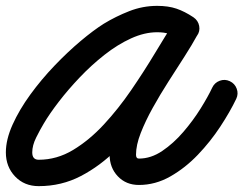

<svg xmlns="http://www.w3.org/2000/svg" viewBox="-49 -582 830 655"><path d="M623 -460Q612 -445 594 -441.5Q576 -438 560 -448Q542 -461 527 -466.5Q512 -472 487 -472Q444 -472 398 -451Q352 -430 307.5 -395Q263 -360 223.5 -318.5Q184 -277 152 -235.5Q120 -194 100 -160Q88 -140 74.5 -113Q61 -86 61 -62Q61 -37 83 -37Q145 -37 200.5 -70.5Q256 -104 305.5 -157.5Q355 -211 398.5 -274.5Q442 -338 479 -399.5Q516 -461 546 -508Q558 -526 575.5 -528.5Q593 -531 607 -522Q621 -514 627.5 -497.5Q634 -481 624 -462Q606 -429 580 -388.5Q554 -348 525.5 -303.5Q497 -259 472 -214Q447 -169 431 -128Q415 -87 415 -54Q415 -41 425 -41Q466 -41 504.5 -67Q543 -93 576.5 -132Q610 -171 635.5 -212Q661 -253 675 -283Q683 -300 700.5 -306.5Q718 -313 735 -305Q752 -297 758.5 -279.5Q765 -262 757 -245Q736 -201 702.5 -150Q669 -99 626 -54Q583 -9 532 20Q481 49 425 49Q381 49 353 19.5Q325 -10 325 -54Q325 -109 349 -167.5Q373 -226 409 -285Q445 -344 481.5 -400Q518 -456 544 -505Q555 -524 572.5 -526Q590 -528 605 -519Q620 -510 627 -493.5Q634 -477 622 -459Q585 -402 543.5 -333Q502 -264 453.5 -196Q405 -128 349 -72Q293 -16 227 18.5Q161 53 83 53Q34 53 2.5 20Q-29 -13 -29 -62Q-29 -106 -6 -157Q17 -208 54.5 -259.5Q92 -311 137 -358Q182 -405 226 -442Q270 -479 305 -501Q346 -526 392 -544Q438 -562 487 -562Q525 -562 553 -552.5Q581 -543 611 -523Q627 -512 630.5 -493.5Q634 -475 623 -460Z"/></svg>

Font: FRB American Cursive Black
Style: Bold Italic
Weight: 900
Italic angle: -25°
Version: Version 2.0;Modular Font Editor K font №1